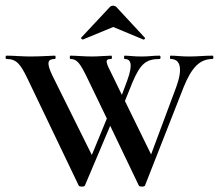

<svg xmlns="http://www.w3.org/2000/svg" viewBox="-24 -668 787 690"><path d="M274 -526 383 -571 491 -526C494 -524 500 -531 496 -533L394 -643C388 -649 377 -649 371 -643L268 -533C265 -531 272 -525 274 -526ZM740 -468C708 -468 691 -465 655 -465C625 -465 610 -468 589 -468C586 -468 586 -456 589 -456C625 -456 633 -421 610 -357L519 -113L425 -305L452 -372C480 -437 499 -456 550 -456C554 -456 554 -468 550 -468C522 -468 516 -465 484 -465C455 -465 438 -468 424 -468C421 -468 421 -456 424 -456C446 -456 455 -438 433 -378L414 -327L381 -395C355 -446 351 -456 376 -456C379 -456 379 -468 376 -468C361 -468 330 -465 307 -465C278 -465 247 -468 229 -468C226 -468 226 -456 229 -456C253 -456 264 -441 291 -385L360 -242L306 -111L165 -395C141 -444 148 -456 173 -456C177 -456 177 -468 173 -468C157 -468 126 -465 84 -465C57 -465 26 -468 -1 -468C-5 -468 -5 -456 -1 -456C35 -456 49 -439 75 -385L259 -1C262 4 279 4 281 -1L372 -216L475 -1C477 4 495 4 497 -1L636 -355C666 -429 696 -456 740 -456C744 -456 744 -468 740 -468Z"/></svg>

Font: Cormorant SC Semi
Style: Regular
Weight: 600
Designer: Christian Thalmann (Catharsis Fonts)
Version: Version 1.000;PS 001.000;hotconv 1.0.70;makeotf.lib2.5.58329